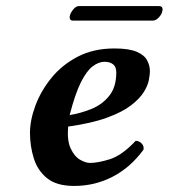

<svg xmlns="http://www.w3.org/2000/svg" viewBox="-20 -604 557 634"><path d="M475 -369Q475 -358 471.5 -339.5Q468 -321 454.5 -299.5Q441 -278 412.5 -256Q384 -234 333.5 -215.5Q283 -197 205 -186Q201 -140 213.5 -113.5Q226 -87 244.5 -76.5Q263 -66 277 -66Q304 -66 343.5 -78.5Q383 -91 428 -139Q439 -139 447.5 -130.5Q456 -122 454 -110Q411 -51 352 -20.5Q293 10 225 10Q167 10 135.5 -15.5Q104 -41 91.5 -81.5Q79 -122 79 -165Q79 -207 97 -255.5Q115 -304 150 -347Q185 -390 237 -417Q289 -444 358 -444Q406 -444 431.5 -433Q457 -422 466 -404.5Q475 -387 475 -369ZM364 -365Q364 -384 353 -392Q342 -400 325 -400Q306 -400 286 -385Q266 -370 247 -332Q228 -294 210 -224Q247 -230 282.5 -244.5Q318 -259 341 -288Q364 -317 364 -365ZM485 -536H220Q210 -536 210 -548Q210 -551 211 -553Q213 -562 222 -573Q231 -584 241 -584H505Q517 -584 517 -572Q517 -570 516 -568Q515 -558 505 -547Q495 -536 485 -536Z"/></svg>

Font: Libertinus Serif SemiBold
Style: Italic
Weight: 600
Italic angle: -11.5°
Designer: Philipp H. Poll, Khaled Hosny
Foundry: Caleb Maclennan
Version: Version 7.051;RELEASE